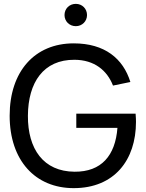

<svg xmlns="http://www.w3.org/2000/svg" viewBox="-20 -959 754 994"><path d="M372.5 -823.5C405.5 -823.5 430.5 -849 430.5 -881C430.5 -914 405.5 -939 372.5 -939C339 -939 314 -914 314 -881C314 -849 339 -823.5 372.5 -823.5ZM361.5 15C572 15 684 -130.5 684 -328C684 -334 683.5 -356.5 682 -370.5H375V-297H588C577 -153.5 505 -69 366 -70C205 -71 123.5 -187.5 124.5 -360C125.5 -532.5 205 -650.5 366 -649.5C468.5 -649 534.5 -594.5 565 -516L655 -534.5C617.5 -655.5 522.5 -734.5 361.5 -734.5C160 -734.5 30 -589.5 30 -360C30 -128 163 15 361.5 15Z"/></svg>

Font: Hauora Medium
Style: Regular
Weight: 500
Designer: Wayne Shih
Foundry: WCYS
Version: Version 1.001;hotconv 1.0.109;makeotfexe 2.5.65596